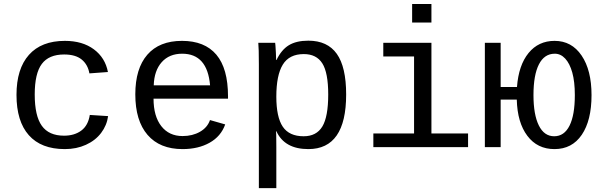

<svg xmlns="http://www.w3.org/2000/svg" viewBox="-20 -745 3040 972"><path d="M63.5 -264.6Q63.5 -396.5 126.5 -467.3Q189.5 -538.1 308.6 -538.1Q397.5 -538.1 455.1 -495.4Q512.7 -452.6 526.4 -380.4L432.6 -373.5Q424.8 -418 393.6 -443.6Q362.3 -469.2 304.7 -469.2Q227.5 -469.2 191.7 -421.4Q155.8 -373.5 155.8 -266.6Q155.8 -158.2 191.7 -108.2Q227.5 -58.1 304.2 -58.1Q356.9 -58.1 391.6 -84Q426.3 -109.9 434.6 -163.1L527.3 -157.2Q521 -110.4 491.9 -72Q462.9 -33.7 415 -12Q367.2 9.8 308.1 9.8Q188.5 9.8 126 -60.5Q63.5 -130.9 63.5 -264.6Z M757.3 -245.6Q757.3 -156.7 796.6 -106.4Q835.9 -56.2 904.3 -56.2Q954.6 -56.2 992.4 -77.9Q1030.3 -99.6 1043 -137.2L1120.1 -115.2Q1098.6 -54.7 1041.3 -22.5Q983.9 9.8 904.3 9.8Q789.1 9.8 727.1 -62Q665 -133.8 665 -267.6Q665 -397.9 725.8 -468Q786.6 -538.1 901.4 -538.1Q1016.1 -538.1 1075.2 -468.3Q1134.3 -398.4 1134.3 -257.3V-245.6ZM902.3 -473.1Q836.9 -473.1 798.8 -430.4Q760.7 -387.7 758.3 -313H1043.5Q1029.8 -473.1 902.3 -473.1Z M1732.4 -266.6Q1732.4 9.8 1541 9.8Q1420.9 9.8 1379.4 -80.1H1377Q1378.9 -76.2 1378.9 1V207.5H1290.5V-418.9Q1290.5 -502 1287.6 -528.3H1373Q1373.5 -526.4 1374.5 -513.9Q1375.5 -501.5 1376.7 -477.3Q1377.9 -453.1 1377.9 -441.4H1379.9Q1404.3 -492.7 1442.1 -515.9Q1480 -539.1 1541 -539.1Q1637.7 -539.1 1685.1 -472.4Q1732.4 -405.8 1732.4 -266.6ZM1641.6 -266.6Q1641.6 -377 1611.8 -424.1Q1582 -471.2 1518.1 -471.2Q1444.3 -471.2 1411.6 -417.7Q1378.9 -364.3 1378.9 -255.9Q1378.9 -151.9 1411.6 -103.5Q1444.3 -55.2 1517.1 -55.2Q1582 -55.2 1611.8 -104.5Q1641.6 -153.8 1641.6 -266.6Z M2164.1 -69.3H2349.6V0H1870.1V-69.3H2076.2V-459H1920.4V-528.3H2164.1ZM2066.4 -630.9V-724.6H2164.1V-630.9Z M2514.6 -304.7H2597.2Q2605.5 -415 2655.8 -476.6Q2706.1 -538.1 2787.6 -538.1Q2874 -538.1 2924.3 -463.9Q2974.6 -389.6 2974.6 -263.7Q2974.6 -135.3 2925.3 -62.7Q2876 9.8 2787.1 9.8Q2700.2 9.8 2649.7 -57.4Q2599.1 -124.5 2596.2 -240.7H2514.6V0H2434.6V-528.3H2514.6ZM2680.7 -263.7Q2680.7 -164.6 2707.8 -109.9Q2734.9 -55.2 2785.6 -55.2Q2836.4 -55.2 2863.3 -108.9Q2890.1 -162.6 2890.1 -263.7Q2890.1 -331.5 2877.2 -377.7Q2864.3 -423.8 2841.3 -448.5Q2818.4 -473.1 2788.6 -473.1Q2735.8 -473.1 2708.3 -419.2Q2680.7 -365.2 2680.7 -263.7Z"/></svg>

Font: Cousine
Style: Regular
Weight: 400
Monospace: yes
Designer: Steve Matteson
Foundry: Ascender Corporation
Version: Version 1.20